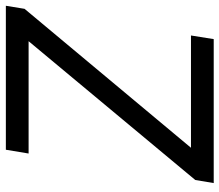

<svg xmlns="http://www.w3.org/2000/svg" viewBox="-68 -700 768 672"><g transform="rotate(-90 316.0 -364.0)"><path d="M11.2 0 22 -64.5 507.8 -647.9H114.7L127.9 -727.5H631.8L621.1 -662.1L134.8 -79.6H527.8L515.1 0Z"/></g></svg>

Font: Inter 24pt
Style: Italic
Weight: 400
Italic angle: -9.3988°
Designer: Rasmus Andersson
Foundry: rsms
Version: Version 4.001;git-66647c0bb